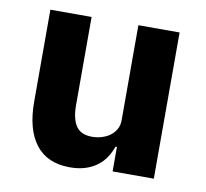

<svg xmlns="http://www.w3.org/2000/svg" viewBox="-65 -596 727 679"><g transform="rotate(10 298.0 -256.5)"><path d="M379 -88H374Q367 -68 355.5 -50Q344 -32 326 -18Q308 -4 283.5 4Q259 12 227 12Q146 12 104.5 -41.5Q63 -95 63 -195V-525H211V-208Q211 -160 228 -134Q245 -108 286 -108Q303 -108 320 -113Q337 -118 350 -127.5Q363 -137 371 -151Q379 -165 379 -184V-525H527V0H379Z"/></g></svg>

Font: IBM Plex Sans Devanagari
Style: Bold
Weight: 700
Designer: Mike Abbink, Paul van der Laan, Pieter van Rosmalen, Erin McLaughlin
Foundry: Bold Monday
Version: Version 1.1